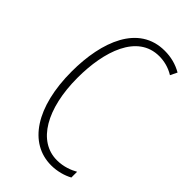

<svg xmlns="http://www.w3.org/2000/svg" viewBox="-226 -794 873 873"><g transform="rotate(45 210.5 -357.0)"><path d="M286 -689C315 -689 349 -682 381 -662L397 -695C362 -715 326 -724 286 -724C119 -724 53 -551 53 -358C53 -130 146 10 289 10C328 10 366 -1 393 -16V-53C370 -40 335 -25 291 -25C169 -25 92 -158 92 -357C92 -526 145 -689 286 -689Z"/></g></svg>

Font: Noto Sans Georgian ExtraCondensed ExtraLight
Style: Regular
Weight: 200
Width: 2
Designer: Monotype Design Team, Akaki Razmadze
Foundry: Google LLC
Version: Version 2.005